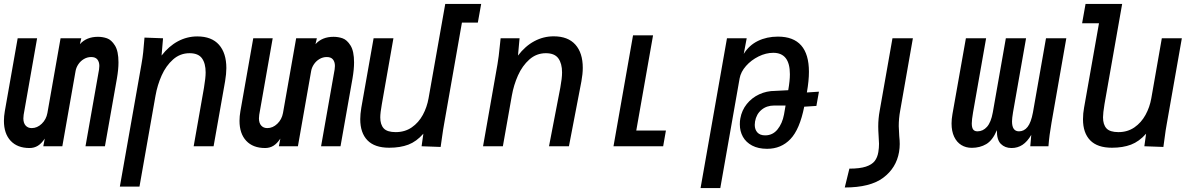

<svg xmlns="http://www.w3.org/2000/svg" viewBox="-28 -745 6048 978"><path d="M-8 -129.5Q-8 -152.5 -3.5 -178.5L62 -550H161L92.5 -160.5Q91 -151 91 -142Q91 -118.5 102.5 -105.5Q114 -92.5 133.5 -92.5Q161.5 -92.5 184.5 -114.5Q207.5 -136.5 213.5 -169.5L280.5 -550H386L379 -520Q412.5 -557.5 471 -557.5Q495 -557.5 517.2 -549.8Q539.5 -542 557.5 -513.2Q575.5 -484.5 575.5 -427Q575.5 -391.5 567.5 -345L506.5 0H407.5L476.5 -391Q478 -401 478 -409Q478 -429.5 468 -442Q458 -454.5 436.5 -454.5Q416.5 -454.5 399.2 -444.2Q382 -434 371 -417.5Q360 -401 357 -383.5L289.5 0H192.5L200 -39Q183.5 -14 164.8 -2.5Q146 9 122.5 9Q60.5 9 26.2 -27.8Q-8 -64.5 -8 -129.5Z M708 -553.5 802.5 -550 795 -462Q832 -510 878.5 -534.8Q925 -559.5 977 -559.5Q1050 -559.5 1087.5 -517Q1125 -474.5 1125 -398Q1125 -369.5 1118.5 -330.5L1060 0H958.5L1011 -298Q1019.5 -349 1019.5 -376Q1019.5 -422 1000.8 -448Q982 -474 937.5 -474Q889.5 -474 853.5 -442Q817.5 -410 795.5 -360.8Q773.5 -311.5 764 -257L682.5 205.5H582.5L692.5 -417.5Q698.5 -451 701.5 -479.5Q704.5 -508 708 -553.5Z M1192 -129.5Q1192 -152.5 1196.5 -178.5L1262 -550H1361L1292.5 -160.5Q1291 -151 1291 -142Q1291 -118.5 1302.5 -105.5Q1314 -92.5 1333.5 -92.5Q1361.5 -92.5 1384.5 -114.5Q1407.5 -136.5 1413.5 -169.5L1480.5 -550H1586L1579 -520Q1612.5 -557.5 1671 -557.5Q1695 -557.5 1717.2 -549.8Q1739.5 -542 1757.5 -513.2Q1775.5 -484.5 1775.5 -427Q1775.5 -391.5 1767.5 -345L1706.5 0H1607.5L1676.5 -391Q1678 -401 1678 -409Q1678 -429.5 1668 -442Q1658 -454.5 1636.5 -454.5Q1616.5 -454.5 1599.2 -444.2Q1582 -434 1571 -417.5Q1560 -401 1557 -383.5L1489.5 0H1392.5L1400 -39Q1383.5 -14 1364.8 -2.5Q1346 9 1322.5 9Q1260.5 9 1226.2 -27.8Q1192 -64.5 1192 -129.5Z M1807 -138Q1807 -163.5 1812.5 -196.5L1875 -550H1976L1917 -214.5Q1909 -170 1909 -147Q1909 -110.5 1926.5 -91.2Q1944 -72 1987.5 -72Q2034.5 -72 2069.5 -96.2Q2104.5 -120.5 2125.8 -159.8Q2147 -199 2155 -244.5L2240 -725H2423L2406 -630H2325L2234.5 -115.5Q2229.5 -89 2223 -42L2216.5 3.5L2119.5 0L2128.5 -64Q2093.5 -24 2052 -8.2Q2010.5 7.5 1954.5 7.5Q1880.5 7.5 1843.8 -30.2Q1807 -68 1807 -138Z M2517.5 -507.5Q2518.5 -515 2519.5 -525.8Q2520.5 -536.5 2522 -550H2618.5L2610.5 -462Q2647.5 -510.5 2693.8 -535.2Q2740 -560 2792.5 -560Q2865 -560 2902.8 -517.8Q2940.5 -475.5 2940.5 -399.5Q2940.5 -368.5 2933.5 -330.5L2870 0H2768.5L2826 -298Q2835 -346.5 2835 -376Q2835 -421.5 2816 -447.8Q2797 -474 2752.5 -474Q2704.5 -474 2668.5 -442Q2632.5 -410 2610.5 -360.8Q2588.5 -311.5 2579 -257L2533.5 0H2432.5L2506 -417.5Q2513 -458 2517.5 -507.5Z M3196.5 -565H3298.5L3213 -80H3364L3350 0H3097Z M3675 -550H3775.5L3760.5 -470.5Q3787.5 -514.5 3832.8 -536.5Q3878 -558.5 3934.5 -558.5Q4092.5 -558.5 4092.5 -379Q4092.5 -334 4082 -274L4143.5 -278L4130.5 -205.5L4068.5 -201.5Q4045.5 -86 3998.2 -36.5Q3951 13 3879.5 13Q3834.5 13 3803.2 -3.5Q3772 -20 3756.2 -48.2Q3740.5 -76.5 3740.5 -112Q3740.5 -129 3743 -141.5Q3750.5 -183.5 3776 -215.2Q3801.5 -247 3839.2 -264.5Q3877 -282 3920 -282L3987 -285.5Q3995.5 -333.5 3995.5 -367Q3995.5 -476 3911 -476Q3873.5 -476 3836 -457.5Q3798.5 -439 3772 -409Q3745.5 -379 3739.5 -346L3641 213H3540.5ZM3965.5 -161.5 3973.5 -207.5H3915.5Q3877 -207.5 3850.8 -185.5Q3824.5 -163.5 3818 -126Q3816.5 -117 3816.5 -109Q3816.5 -85 3830 -70.2Q3843.5 -55.5 3869.5 -55.5Q3908 -55.5 3932.5 -85.8Q3957 -116 3965.5 -161.5Z M4551.5 29.5Q4555 8.5 4555 -11.5Q4555 -29 4552.5 -52.5Q4550 -90 4550 -102.5Q4550 -142 4557.5 -182.5L4622 -550H4518L4453 -181.5Q4445.5 -141 4445.5 -100.5Q4445.5 -81.5 4447.5 -51.5Q4449.5 -24.5 4449.5 -12.5Q4449.5 8.5 4446 29.5Q4441.5 57 4427.5 75.2Q4413.5 93.5 4382.5 103.8Q4351.5 114 4298.5 114L4275 210Q4405 210 4471.2 160.2Q4537.5 110.5 4551.5 29.5Z M5312.5 0H5220L5225 -58Q5205 -23.5 5180.2 -7.2Q5155.5 9 5124.5 9Q5091 9 5070 -12Q5049 -33 5050 -82Q5028 -30 4995.8 -11Q4963.5 8 4922 8Q4892 8 4868.8 -6.2Q4845.5 -20.5 4832.2 -48.5Q4819 -76.5 4819 -116Q4819 -138 4823.5 -163.5L4892 -550H4995L4928.5 -172.5Q4922 -134.5 4922 -116.5Q4922 -95 4929 -85.5Q4936 -76 4951 -76Q4979 -76 4999.5 -99Q5020 -122 5029 -172L5095.5 -550H5198.5L5132 -172.5Q5127 -142.5 5127 -126.5Q5127 -76 5162.5 -76Q5188.5 -76 5206.2 -98.5Q5224 -121 5233.5 -172L5300 -550H5403.5L5328 -119Q5317 -58 5312.5 0Z M5488.5 -137.5Q5488.5 -167.5 5494 -196.5L5570 -626.5H5484L5501.5 -725H5688L5598 -214.5Q5590.5 -168.5 5590.5 -147.5Q5590.5 -110.5 5608 -91.2Q5625.5 -72 5669 -72Q5715.5 -72 5750.5 -96.2Q5785.5 -120.5 5807 -159.8Q5828.5 -199 5836.5 -244.5L5890 -550H5992L5915.5 -115.5Q5909.5 -84 5903.5 -36.5Q5902.5 -28.5 5898 3.5L5801 0L5810 -64Q5774.5 -24 5733 -8.2Q5691.5 7.5 5636 7.5Q5562 7.5 5525.2 -30.2Q5488.5 -68 5488.5 -137.5Z"/></svg>

Font: JuliaMono MediumItalic
Style: Regular
Weight: 500
Italic angle: -9°
Monospace: yes
Designer: cormullion
Foundry: corm
Version: Version 0.049; ttfautohint (v1.8.4)